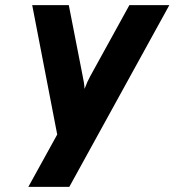

<svg xmlns="http://www.w3.org/2000/svg" viewBox="-20 -531 677 745"><path d="M90 194 202 -9 105 -511H247L301 -235Q303.5 -224.5 305.5 -211.2Q307.5 -198 308 -186Q314 -202 319 -213Q324 -224 330 -235L482 -511H637L249 194Z"/></svg>

Font: Overpass Black
Style: Italic
Weight: 900
Italic angle: -10°
Designer: Delve Withrington, Dave Bailey, Thomas Jockin
Foundry: Delve Fonts LLC
Version: Version 4.000